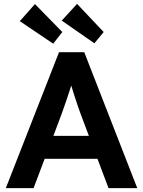

<svg xmlns="http://www.w3.org/2000/svg" viewBox="-20 -969 737 989"><path d="M10 0 284 -700H414L687 0H539L482 -151H210L153 0ZM297 -381 255 -269H438L395 -383Q389 -398 381 -422.5Q373 -447 363.5 -475Q354 -503 347 -528Q335 -491 322 -452Q309 -413 297 -381ZM466 -746 298 -863 377 -949 514 -804ZM254 -744 82 -860 160 -948 301 -804Z"/></svg>

Font: Lexend SemiBold
Style: Regular
Weight: 600
Designer: Bonnie Shaver-Troup, Thomas Jockin
Foundry: Lexend
Version: Version 1.005; ttfautohint (v1.8.3)